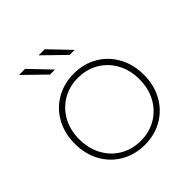

<svg xmlns="http://www.w3.org/2000/svg" viewBox="-194 -859 1002 1002"><g transform="rotate(-45 307.0 -358.5)"><path d="M52 -260Q52 -336 85 -396Q118 -456 176.5 -489.5Q235 -523 307 -523Q380 -523 438 -489.5Q496 -456 529 -396Q562 -336 562 -260Q562 -184 529 -124Q496 -64 438 -30.5Q380 3 307 3Q235 3 176.5 -30.5Q118 -64 85 -124Q52 -184 52 -260ZM529 -260Q529 -328 500 -380.5Q471 -433 420.5 -462.5Q370 -492 307 -492Q244 -492 193.5 -462.5Q143 -433 114 -380.5Q85 -328 85 -260Q85 -192 114 -139Q143 -86 193.5 -56.5Q244 -27 307 -27Q370 -27 420.5 -56.5Q471 -86 500 -139Q529 -192 529 -260ZM100 -720H145L253 -607H216ZM245 -720H290L398 -607H361Z"/></g></svg>

Font: Montserrat Alternates ExLight
Style: Regular
Weight: 275
Designer: Julieta Ulanovsky
Foundry: Julieta Ulanovsky
Version: Version 7.200